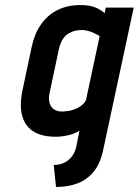

<svg xmlns="http://www.w3.org/2000/svg" viewBox="-20 -530 550 761"><path d="M389 64 510 -500H399L395 -478Q382 -489 367 -496.5Q352 -504 335 -507Q318 -510 299 -510Q248 -510 208.5 -490.5Q169 -471 143 -434Q117 -397 106 -346L70 -176Q50 -85 83.5 -36.5Q117 12 200 12Q212 12 225 10.5Q238 9 250.5 6Q263 3 274.5 -1.5Q286 -6 295 -12L282 53Q277 73 267.5 86.5Q258 100 245.5 108.5Q233 117 219.5 120.5Q206 124 193 124L202 211Q250 211 288 196.5Q326 182 352 149.5Q378 117 389 64ZM375 -387 322 -139Q321 -131 314 -122.5Q307 -114 295.5 -106.5Q284 -99 267.5 -94Q251 -89 230 -88Q207 -87 193.5 -97Q180 -107 176 -123.5Q172 -140 176 -159L214 -338Q219 -359 228 -373.5Q237 -388 249.5 -396Q262 -404 276 -407.5Q290 -411 304 -411Q316 -411 329 -407.5Q342 -404 352.5 -399Q363 -394 369 -390.5Q375 -387 375 -387Z"/></svg>

Font: Advent Pro
Style: Italic
Weight: 400
Italic angle: -12°
Designer: VivaRado, Andreas Kalpakidis
Foundry: VivaRado, Andreas Kalpakidis
Version: Version 3.000